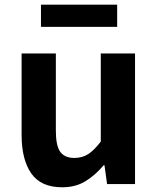

<svg xmlns="http://www.w3.org/2000/svg" viewBox="-20 -789 677 823"><path d="M246.4 13.8Q155.3 13.8 113.9 -45.8Q72.6 -105.3 72.6 -210.6V-559.8H219.4V-228.7Q219.4 -164.3 238.3 -138.2Q257.3 -112 298.6 -112Q332.7 -112 358.4 -128.6Q384.1 -145.2 412 -182.1V-559.8H558.8V0H438.9L427.9 -80.6H424.3Q388.2 -37.8 346 -12Q303.8 13.8 246.4 13.8ZM155.6 -673.7V-769.1H482.2V-673.7Z"/></svg>

Font: Noto Sans HK Thin
Style: Regular
Weight: 100
Designer: Ryoko NISHIZUKA 西塚涼子 (kana, bopomofo & ideographs); Paul D. Hunt (Latin, Greek & Cyrillic); Sandoll Communications 산돌커뮤니
Foundry: Adobe
Version: Version 2.004-H2;hotconv 1.0.118;makeotfexe 2.5.65603